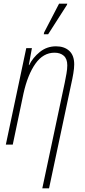

<svg xmlns="http://www.w3.org/2000/svg" viewBox="-20 -793 465 1053"><path d="M335 -339Q340 -364 344.5 -389Q349 -414 349 -435Q349 -470 330 -487Q311 -504 279 -504Q217 -504 174.5 -444Q132 -384 109 -281L50 0H12L124 -529H155L138 -436H140Q160 -477 198.5 -508Q237 -539 287 -539Q333 -539 360 -514Q387 -489 387 -440Q387 -419 382 -389.5Q377 -360 371 -334L249 240H212ZM220 -605 222 -615 304 -773H349L347 -766L244 -605Z"/></svg>

Font: Noto Sans Condensed ExtraLight
Style: Italic
Weight: 200
Width: 3
Italic angle: -12°
Designer: Monotype Design Team
Foundry: Monotype Imaging Inc.
Version: Version 2.013; ttfautohint (v1.8.4.7-5d5b)